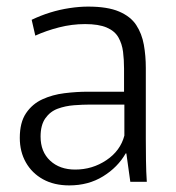

<svg xmlns="http://www.w3.org/2000/svg" viewBox="-20 -551 534 582"><path d="M190 11Q144 11 110.5 -7.5Q77 -26 58.5 -58.5Q40 -91 40 -133Q40 -180 59 -208Q78 -236 108.5 -250Q139 -264 175.5 -268.5Q212 -273 246 -273H356V-343Q356 -370 353 -394Q350 -418 339 -437.5Q328 -457 303.5 -467.5Q279 -478 238 -478Q198 -478 159 -468Q120 -458 87 -443L76 -491Q103 -504 132 -513Q161 -522 191 -526.5Q221 -531 247 -531Q306 -531 341 -516Q376 -501 393 -475Q410 -449 416 -415.5Q422 -382 422 -345V-130Q422 -101 422.5 -65Q423 -29 425 0H375L363 -86H361Q337 -44 292.5 -16.5Q248 11 190 11ZM208 -37Q260 -37 302.5 -65.5Q345 -94 357 -140V-234H253Q231 -234 204.5 -232Q178 -230 155 -221.5Q132 -213 117.5 -192.5Q103 -172 103 -137Q103 -91 132 -64Q161 -37 208 -37Z"/></svg>

Font: Murecho Thin Light
Style: Regular
Weight: 300
Version: Version 1.010